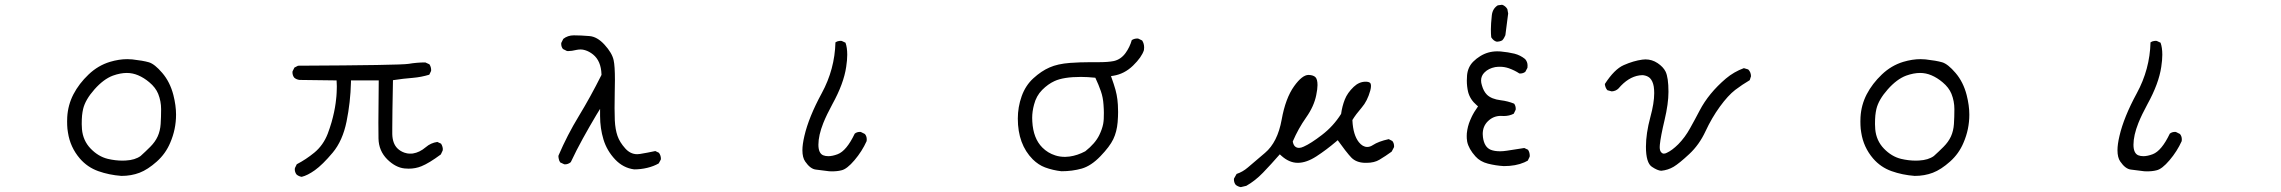

<svg xmlns="http://www.w3.org/2000/svg" viewBox="-20 -703 9540 803"><path d="M492.7 -31.2Q461.9 -31.2 430.7 -38.6Q391.1 -48.3 359.1 -81.5Q327.1 -114.7 322.8 -162.6Q321.8 -176.8 321.8 -184.1Q321.8 -205.6 323.2 -220Q324.7 -234.4 327.6 -247.1Q336.9 -286.1 375 -329.1Q413.1 -372.1 452.1 -386.7Q483.4 -397.9 510.3 -397.9Q534.7 -397.9 557.6 -388.2Q582 -377.9 604.5 -358.9Q630.9 -336.9 641.6 -310.5Q653.8 -279.8 653.8 -246.6Q653.8 -213.4 651.9 -184.3Q649.9 -155.3 639.4 -132.3Q628.9 -109.4 608.4 -88.9Q587.9 -68.4 568.8 -51.3L568.4 -50.8Q544.9 -33.7 506.3 -31.7Q499.5 -31.2 492.7 -31.2ZM691.9 -106Q716.3 -162.1 716.3 -223.6Q716.3 -261.7 705.1 -305.7Q690.9 -360.4 658.7 -397.9Q627 -435.1 603 -442.4Q577.6 -449.7 533.2 -454.6Q522.9 -455.6 512.2 -455.6Q478 -455.6 439.9 -444.3Q390.1 -429.2 350.6 -391.6Q310.5 -353.5 287.1 -308.6Q264.2 -264.2 261.2 -213.4Q260.7 -203.6 260.7 -195.3Q260.7 -187 261 -179.4Q261.2 -171.9 262 -164.1Q262.7 -156.2 264.2 -148.9Q273.4 -87.4 314 -40Q345.7 -3.4 390.9 12.7Q436 28.8 487.8 32.7Q528.8 32.7 563.5 19.5Q598.1 6.3 635.7 -27.3Q672.9 -60.5 691.9 -106Z M1447.8 -366.7H1564Q1562.5 -237.8 1562.5 -189.7Q1562.5 -141.6 1563 -123.5Q1564 -72.3 1599.6 -36.6Q1634.3 -2.4 1671.9 1.5Q1680.2 2.4 1689 2.4Q1717.8 2.4 1742.7 -7.8Q1774.4 -20.5 1823.7 -57.1L1831.5 -73.7Q1832 -75.7 1832 -79.6Q1832 -83.5 1830.3 -89.6Q1828.6 -95.7 1824.7 -102.1L1809.1 -109.4Q1781.7 -105.5 1760.7 -87.4Q1734.9 -65.4 1706.5 -61Q1701.2 -60.5 1698.2 -60.5Q1695.3 -60.5 1691.9 -60.5Q1688.5 -60.5 1682.9 -61.5Q1677.2 -62.5 1671.4 -64.5Q1653.8 -70.8 1642.1 -82.5Q1621.6 -103 1620.6 -142.1Q1620.6 -150.4 1620.6 -167.5Q1620.6 -218.8 1623.5 -367.7Q1668 -374.5 1706.5 -377.4Q1741.7 -380.4 1775.4 -390.6L1782.7 -405.8Q1783.2 -407.7 1783.2 -409.2Q1783.2 -423.3 1775.9 -434.1L1758.8 -441.9Q1723.6 -441.9 1689 -436Q1654.3 -430.2 1226.6 -428.2L1211.4 -420.4L1203.6 -404.8Q1203.1 -402.8 1203.1 -401.4Q1203.1 -387.2 1210.9 -377.9Q1220.2 -370.1 1232.9 -368.7L1387.7 -366.7Q1388.7 -349.6 1388.7 -342.3Q1388.7 -335 1388.4 -328.4Q1388.2 -321.8 1387.9 -314.7Q1387.7 -307.6 1387 -300.5Q1386.2 -293.5 1385.5 -286.4Q1384.8 -279.3 1383.8 -272Q1378.9 -234.9 1366.7 -191.9Q1359.4 -167 1350.6 -143.6Q1332 -95.7 1294.9 -64.9Q1259.8 -36.1 1221.2 -16.1L1213.4 0Q1212.9 2.4 1212.9 6.3Q1212.9 10.3 1214.6 16.1Q1216.3 22 1220.7 27.3Q1230 34.7 1241.7 36.6Q1266.1 30.8 1296.9 8.8Q1329.1 -14.2 1371.1 -64.2Q1413.1 -114.3 1429.4 -194.8Q1445.8 -275.4 1447.8 -358.4Z M2489.7 -217.8Q2489.7 -166.5 2503.9 -119.6Q2518.1 -72.8 2552.7 -36.1Q2586.4 -0.5 2632.3 5.4Q2660.2 5.4 2686.8 -1Q2713.4 -7.3 2734.9 -19.5L2743.7 -35.6Q2744.1 -37.1 2744.1 -39.1Q2744.1 -52.7 2735.8 -64L2720.7 -71.3Q2687 -64 2656.7 -59.1Q2650.9 -58.1 2645 -58.1Q2616.7 -58.1 2595.2 -82Q2571.8 -107.9 2562.5 -134.8Q2553.2 -161.6 2551.3 -199.7Q2550.3 -218.8 2550.3 -251Q2550.3 -283.2 2551 -316.2Q2551.8 -349.1 2551.8 -368.7Q2551.8 -427.2 2546.4 -451.2Q2540 -481.4 2508.3 -516.1Q2477.5 -549.8 2444.8 -552.2Q2408.7 -555.2 2379.9 -555.2Q2354.5 -555.2 2335.9 -540.5L2327.6 -523.9Q2327.1 -522 2327.1 -520.5Q2327.1 -506.8 2334.5 -498L2351.1 -489.7Q2353.5 -489.3 2356.4 -489.3Q2370.1 -489.3 2392.6 -494.6Q2400.4 -496.1 2408.9 -496.1Q2417.5 -496.1 2426.8 -493.2Q2443.8 -488.3 2460.4 -475.1Q2493.7 -448.2 2495.6 -392.1V-389.6Q2449.7 -297.9 2401.1 -218Q2352.5 -138.2 2315.9 -52.7Q2315.4 -50.8 2315.4 -48.1Q2315.4 -45.4 2316.4 -41Q2317.4 -32.2 2322.8 -23.9L2339.4 -16.1Q2340.8 -15.6 2342.3 -15.6Q2356.4 -15.6 2367.2 -24.9Q2390.6 -74.7 2417.7 -123.8Q2444.8 -172.9 2474.1 -222.2L2489.7 -247.6Z M3335.9 -74.7Q3335.9 -43.9 3347.7 -27.3Q3369.1 3.9 3392.6 6.3Q3419.9 9.3 3447.3 13.2Q3454.1 13.7 3459.5 13.7Q3464.8 13.7 3469.5 13.4Q3474.1 13.2 3479.5 12.7Q3489.7 11.7 3499 9.3Q3522 4.4 3553.7 -33Q3585.4 -70.3 3604.5 -112.8Q3605 -116.7 3605 -120.1Q3605 -133.3 3597.2 -142.6L3580.6 -150.9Q3578.6 -151.4 3577.1 -151.4Q3563.5 -151.4 3554.7 -144Q3520.5 -72.3 3483.4 -58.1Q3461.4 -49.8 3444.3 -49.8Q3432.1 -49.8 3422.4 -53.7Q3402.8 -62.5 3402.8 -97.7Q3402.8 -136.7 3423.3 -188.5Q3437.5 -223.6 3461.4 -267.6Q3508.8 -353.5 3519 -423.3Q3523.4 -451.7 3523.4 -474.1Q3523.4 -504.4 3516.1 -524.4L3500.5 -531.7Q3498.5 -532.2 3496.1 -532.2Q3493.7 -532.2 3489.7 -531.7Q3481.4 -530.8 3474.1 -525.9Q3471.2 -413.1 3416.7 -313Q3362.3 -212.9 3344.2 -134.3Q3335.9 -99.1 3335.9 -74.7Z M4453.1 -48.3Q4442.9 -46.9 4435.1 -46.9Q4411.6 -46.9 4393.1 -53.2Q4362.3 -63 4339.4 -85.9Q4301.3 -124 4297.4 -194.8Q4296.9 -201.2 4296.9 -210Q4296.9 -236.8 4304.7 -265.6Q4314 -302.2 4338.6 -326.9Q4363.3 -351.6 4390.1 -363.8Q4427.7 -381.3 4500.5 -381.3Q4527.8 -381.3 4561 -377.9Q4575.2 -347.7 4584.2 -321.5Q4593.3 -295.4 4595.2 -265.1Q4596.7 -245.6 4596.7 -230.7Q4596.7 -215.8 4596.2 -205.6Q4595.7 -195.3 4593.8 -184.6Q4589.4 -162.6 4577.6 -138.2Q4560.5 -103 4519 -70.3Q4485.8 -52.7 4453.1 -48.3ZM4573.7 -442.9H4538.6Q4497.6 -442.9 4455.1 -439.9Q4403.3 -436 4369.6 -420.9Q4335.4 -406.2 4301.8 -375.5Q4269 -345.7 4252.9 -300.5Q4236.8 -255.4 4236.8 -207Q4236.8 -99.6 4299.3 -36.6Q4323.2 -13.2 4350.6 -2.9Q4383.8 9.3 4419.4 13.2Q4464.8 13.2 4504.4 2Q4543.5 -9.3 4582.3 -49.6Q4621.1 -89.8 4636 -120.8Q4650.9 -151.9 4654.3 -191.9Q4656.2 -216.3 4656.2 -234.4Q4656.2 -252.4 4655.3 -264.6Q4654.3 -276.9 4653.3 -286.6Q4650.9 -306.6 4645.3 -327.4Q4639.6 -348.1 4626.5 -384.8L4636.2 -386.2Q4682.6 -393.6 4718.8 -428.7Q4754.9 -463.9 4764.2 -493.2Q4765.1 -498.5 4765.1 -504.4Q4765.1 -521 4756.8 -533.7L4740.7 -541.5Q4738.8 -542 4737.3 -542Q4723.6 -542 4713.4 -535.2Q4705.1 -505.9 4687.5 -481.4Q4668 -454.6 4638.7 -447.8Q4615.2 -442.9 4573.7 -442.9Z M5338.4 -52.2Q5371.6 -22 5407.7 -22Q5443.8 -22 5485.6 -49.1Q5527.3 -76.2 5567.9 -110.8L5574.7 -116.7Q5593.3 -90.8 5605.5 -75.2Q5623.5 -52.2 5631.8 -43.9Q5651.9 -23.4 5687 -22Q5690.9 -22 5695.3 -22Q5728 -22 5749.5 -35.2Q5774.9 -50.3 5800.3 -68.8L5810.1 -87.4Q5810.5 -89.4 5810.5 -90.8Q5810.5 -104.5 5803.2 -113.3L5788.1 -121.1Q5745.6 -111.8 5721.7 -96.2Q5710 -88.4 5698.2 -88.4Q5679.2 -88.4 5663.1 -108.4Q5639.2 -138.7 5636.2 -198.7V-201.2Q5650.4 -224.6 5675.3 -253.4Q5698.7 -280.3 5710.9 -324.2Q5713.9 -335.4 5713.9 -344Q5713.9 -352.5 5710 -356.4Q5704.6 -361.3 5691.4 -361.3Q5664.1 -361.3 5641.6 -339.8Q5615.2 -314.5 5604.5 -287.1Q5593.3 -258.8 5588.9 -226.6Q5556.2 -174.8 5508.8 -138.7Q5462.4 -103 5432.6 -89.8Q5421.4 -84.5 5413.1 -84.5Q5402.3 -84.5 5395.5 -91.3Q5389.6 -97.2 5387.2 -108.9L5386.7 -111.3Q5409.7 -165 5442.6 -211.7Q5475.6 -258.3 5484.9 -305.2Q5490.2 -331.1 5490.2 -347.2Q5490.2 -371.6 5481.4 -380.4Q5472.7 -388.7 5454.1 -389.6Q5453.6 -389.6 5452.6 -389.6Q5426.3 -389.6 5392.6 -342.8Q5356.4 -292.5 5340.3 -202.6Q5323.2 -107.9 5270.5 -63.5Q5220.2 -21 5198.7 -2.4Q5177.2 16.1 5151.9 24.4L5141.1 43.5Q5140.6 45.4 5140.6 46.9Q5140.6 61 5148.4 70.3Q5157.7 77.6 5169.4 79.6L5192.4 74.2Q5229.5 53.2 5262.5 19Q5295.4 -15.1 5332.5 -57.6Z M6239.3 -528.8Q6240.7 -528.8 6243.4 -528.8Q6246.1 -528.8 6251.5 -530Q6256.8 -531.2 6262.7 -534.2Q6271 -543 6275.9 -555.7L6287.6 -646.5L6284.2 -665Q6275.9 -678.7 6262.2 -683.1L6244.1 -680.7Q6222.2 -667 6219.2 -638.7Q6215.3 -602.1 6215.3 -580.6Q6215.3 -559.1 6216.8 -546.9Q6226.6 -531.7 6239.3 -528.8ZM6256.8 -218.3 6269.5 -217.8Q6292.5 -217.8 6311 -227.5L6318.8 -243.7Q6319.3 -245.6 6319.3 -247.1Q6319.3 -260.7 6312.5 -269.5Q6285.6 -280.3 6256.8 -283.7Q6217.3 -288.6 6198.7 -307.1Q6184.6 -321.3 6177.7 -346.2Q6174.3 -356.9 6174.3 -366.2Q6174.3 -386.2 6189 -400.4Q6205.6 -417 6233.4 -422.4Q6243.2 -423.8 6253.4 -423.8Q6272 -423.8 6290.5 -417.5Q6315.9 -408.2 6334 -396Q6335.4 -395.5 6336.9 -395.5Q6350.6 -395.5 6359.4 -402.8L6368.2 -419.4Q6368.7 -423.8 6368.7 -429.2Q6368.7 -444.3 6358.4 -456.1Q6338.4 -472.2 6314 -478.5Q6287.6 -484.9 6255.9 -487.8Q6249 -488.3 6242.2 -488.3Q6203.1 -488.3 6170.9 -468.3Q6154.8 -458.5 6141.6 -445.3Q6119.1 -422.9 6115.7 -388.7Q6114.7 -377.4 6114.7 -366.2Q6114.7 -341.3 6120.1 -318.4Q6128.4 -286.6 6155.8 -263.2L6161.6 -258.3Q6149.9 -241.7 6145.8 -234.4Q6141.6 -227.1 6139.6 -223.4Q6137.7 -219.7 6135.7 -215.8Q6131.8 -208.5 6128.9 -200.7Q6117.7 -174.8 6114.7 -145.5Q6114.3 -139.2 6114.3 -134.5Q6114.3 -129.9 6114.5 -124.3Q6114.7 -118.7 6116.2 -110.4Q6122.6 -80.1 6150.9 -48.8Q6170.4 -26.9 6202.9 -18.6Q6235.4 -10.3 6269.5 -8.3Q6319.3 -8.3 6355 -23.9Q6362.3 -27.3 6369.6 -31.2L6377.4 -47.4Q6377.9 -49.3 6377.9 -51.3Q6377.9 -65.9 6370.6 -76.7L6355 -84Q6322.8 -78.6 6282.7 -72.8Q6266.1 -70.3 6254.4 -70.3Q6230 -70.3 6214.4 -76.7Q6187.5 -87.9 6182.1 -129.4Q6181.2 -136.2 6181.2 -142.6Q6181.2 -174.3 6202.1 -195.3Q6225.1 -218.3 6256.8 -218.3Z M6836.4 -387.7Q6841.8 -388.7 6848.1 -388.7Q6854.5 -388.7 6861.3 -386.7Q6872.6 -383.8 6880.9 -376Q6892.6 -363.8 6896.5 -340.8Q6898.4 -328.1 6898.4 -313.5Q6898.4 -272 6882.3 -213.4Q6863.8 -144.5 6863.8 -89.4Q6863.8 -22 6888.7 -5.4Q6912.1 10.3 6927.7 11.2Q6956.5 8.3 6979.7 -5.6Q7002.9 -19.5 7044.9 -58.6Q7086.9 -97.7 7113 -154.1Q7139.2 -210.4 7172.9 -256.8Q7207 -303.7 7237.3 -327.1Q7265.6 -348.6 7297.9 -367.7L7303.2 -384.3Q7302.7 -401.9 7291.5 -412.6L7273.4 -418Q7231.9 -402.8 7198.2 -374.5Q7126 -313 7088.4 -240.7Q7068.8 -203.1 7048.3 -166.5Q7027.3 -128.4 6999 -99.6Q6972.7 -73.7 6951.2 -64Q6944.8 -60.5 6938.7 -60.5Q6932.6 -60.5 6928.2 -65.4Q6921.4 -72.3 6921.4 -87.4Q6921.4 -91.8 6921.9 -97.2Q6925.3 -132.3 6941.7 -200.9Q6958 -269.5 6958 -318.8Q6958 -378.9 6945.8 -403.8Q6936 -423.3 6912.6 -439Q6889.2 -454.6 6861.8 -454.6Q6855.5 -454.6 6848.6 -453.6Q6812 -448.7 6771 -430.7Q6731.9 -413.6 6691.9 -351.6Q6693.4 -335.9 6702.6 -325.7L6720.7 -320.8Q6737.8 -321.8 6749 -333Q6789.6 -380.9 6836.4 -387.7Z M7992.7 -31.2Q7961.9 -31.2 7930.7 -38.6Q7891.1 -48.3 7859.1 -81.5Q7827.1 -114.7 7822.8 -162.6Q7821.8 -176.8 7821.8 -184.1Q7821.8 -205.6 7823.2 -220Q7824.7 -234.4 7827.6 -247.1Q7836.9 -286.1 7875 -329.1Q7913.1 -372.1 7952.1 -386.7Q7983.4 -397.9 8010.3 -397.9Q8034.7 -397.9 8057.6 -388.2Q8082 -377.9 8104.5 -358.9Q8130.9 -336.9 8141.6 -310.5Q8153.8 -279.8 8153.8 -246.6Q8153.8 -213.4 8151.9 -184.3Q8149.9 -155.3 8139.4 -132.3Q8128.9 -109.4 8108.4 -88.9Q8087.9 -68.4 8068.8 -51.3L8068.4 -50.8Q8044.9 -33.7 8006.3 -31.7Q7999.5 -31.2 7992.7 -31.2ZM8191.9 -106Q8216.3 -162.1 8216.3 -223.6Q8216.3 -261.7 8205.1 -305.7Q8190.9 -360.4 8158.7 -397.9Q8127 -435.1 8103 -442.4Q8077.6 -449.7 8033.2 -454.6Q8022.9 -455.6 8012.2 -455.6Q7978 -455.6 7939.9 -444.3Q7890.1 -429.2 7850.6 -391.6Q7810.5 -353.5 7787.1 -308.6Q7764.2 -264.2 7761.2 -213.4Q7760.7 -203.6 7760.7 -195.3Q7760.7 -187 7761 -179.4Q7761.2 -171.9 7762 -164.1Q7762.7 -156.2 7764.2 -148.9Q7773.4 -87.4 7814 -40Q7845.7 -3.4 7890.9 12.7Q7936 28.8 7987.8 32.7Q8028.8 32.7 8063.5 19.5Q8098.1 6.3 8135.7 -27.3Q8172.9 -60.5 8191.9 -106Z M8835.9 -74.7Q8835.9 -43.9 8847.7 -27.3Q8869.1 3.9 8892.6 6.3Q8919.9 9.3 8947.3 13.2Q8954.1 13.7 8959.5 13.7Q8964.8 13.7 8969.5 13.4Q8974.1 13.2 8979.5 12.7Q8989.7 11.7 8999 9.3Q9022 4.4 9053.7 -33Q9085.4 -70.3 9104.5 -112.8Q9105 -116.7 9105 -120.1Q9105 -133.3 9097.2 -142.6L9080.6 -150.9Q9078.6 -151.4 9077.1 -151.4Q9063.5 -151.4 9054.7 -144Q9020.5 -72.3 8983.4 -58.1Q8961.4 -49.8 8944.3 -49.8Q8932.1 -49.8 8922.4 -53.7Q8902.8 -62.5 8902.8 -97.7Q8902.8 -136.7 8923.3 -188.5Q8937.5 -223.6 8961.4 -267.6Q9008.8 -353.5 9019 -423.3Q9023.4 -451.7 9023.4 -474.1Q9023.4 -504.4 9016.1 -524.4L9000.5 -531.7Q8998.5 -532.2 8996.1 -532.2Q8993.7 -532.2 8989.7 -531.7Q8981.4 -530.8 8974.1 -525.9Q8971.2 -413.1 8916.7 -313Q8862.3 -212.9 8844.2 -134.3Q8835.9 -99.1 8835.9 -74.7Z"/></svg>

Font: NaikaiFont
Style: Light
Weight: 300
Version: Version 1.89